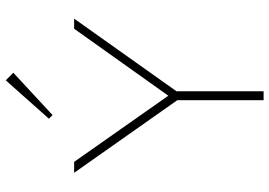

<svg xmlns="http://www.w3.org/2000/svg" viewBox="-158 -802 960 685"><g transform="rotate(-90 322.5 -460.0)"><path d="M307 0H339V-311L598 -676H562L323 -340L87 -676H48L307 -308ZM241 -766 254 -753 405 -893 378 -920Z"/></g></svg>

Font: MV Cash Thin
Style: Regular
Weight: 100
Designer: Rodrigo Fuenzalida
Foundry: fragTYPE
Version: Version 1.100;Glyphs 3.1.2 (3151)